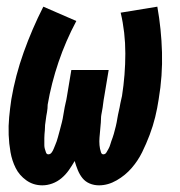

<svg xmlns="http://www.w3.org/2000/svg" viewBox="-20 -548 540 576"><path d="M107 8Q80 8 59 -7Q38 -22 27 -44Q16 -66 11.5 -91.5Q7 -117 6 -143.5Q5 -170 7.5 -196.5Q10 -223 14 -250Q26 -321 51 -391Q76 -461 110 -528L209 -485Q177 -425 155.5 -361.5Q134 -298 123 -234Q123 -229 122.5 -223Q122 -217 121 -211.5Q120 -206 119 -200.5Q118 -195 117.5 -189.5Q117 -184 116 -178.5Q115 -173 115 -167.5Q115 -162 114.5 -156.5Q114 -151 113.5 -145.5Q113 -140 113 -134Q113 -128 113 -122.5Q113 -117 113 -112Q113 -107 114.5 -101.5Q116 -96 118 -90.5Q120 -85 125 -85Q131 -85 135 -90.5Q139 -96 141 -101.5Q143 -107 145.5 -112.5Q148 -118 150 -124Q152 -130 153.5 -135.5Q155 -141 156.5 -146.5Q158 -152 159.5 -157.5Q161 -163 162.5 -169Q164 -175 165.5 -180.5Q167 -186 168 -191.5Q169 -197 170 -203Q171 -209 172 -214.5Q173 -220 174 -226Q175 -232 176.5 -237.5Q178 -243 179 -248.5Q180 -254 181 -260L194 -338H306L293 -260Q292 -254 291 -248.5Q290 -243 289.5 -237.5Q289 -232 288 -226Q287 -220 286 -214.5Q285 -209 284 -203.5Q283 -198 283 -192Q283 -186 282.5 -180.5Q282 -175 281.5 -169.5Q281 -164 280.5 -158Q280 -152 279.5 -146.5Q279 -141 278.5 -135.5Q278 -130 278 -124Q278 -118 278.5 -112.5Q279 -107 280 -102Q281 -97 283 -91Q285 -85 290 -85Q296 -85 299.5 -91Q303 -97 306 -102.5Q309 -108 310.5 -113.5Q312 -119 314 -124.5Q316 -130 318 -135.5Q320 -141 321.5 -146.5Q323 -152 324.5 -158Q326 -164 327.5 -169.5Q329 -175 330 -181Q331 -187 332 -192.5Q333 -198 334 -203.5Q335 -209 336.5 -215Q338 -221 339 -226.5Q340 -232 341 -237.5Q342 -243 343.5 -249Q345 -255 346 -260Q356 -324 356 -387.5Q356 -451 342 -510L452 -528Q464 -461 466 -391Q468 -321 456 -250Q452 -223 445.5 -196.5Q439 -170 429 -143.5Q419 -117 406.5 -91.5Q394 -66 375 -44Q356 -22 330 -7Q304 8 277 8Q262 8 249 2.5Q236 -3 227.5 -13.5Q219 -24 213.5 -37.5Q208 -51 204 -65Q196 -51 186.5 -37.5Q177 -24 164.5 -13.5Q152 -3 137 2.5Q122 8 107 8Z"/></svg>

Font: Iosevka Curly Heavy
Style: Italic
Weight: 900
Italic angle: -9°
Monospace: yes
Designer: Belleve Invis
Foundry: Belleve Invis
Version: Version 22.1.2; ttfautohint (v1.8.4)